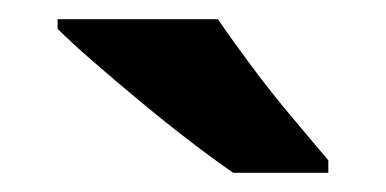

<svg xmlns="http://www.w3.org/2000/svg" viewBox="-20 -786 402 200"><path d="M207 -766Q222 -744 242.5 -716.5Q263 -689 284.5 -663.5Q306 -638 322 -619V-606H223Q204 -619 178.5 -638.5Q153 -658 126.5 -680Q100 -702 77 -722Q54 -742 40 -756V-766Z"/></svg>

Font: Noto Sans Tangsa
Style: Bold
Weight: 700
Version: Version 1.504